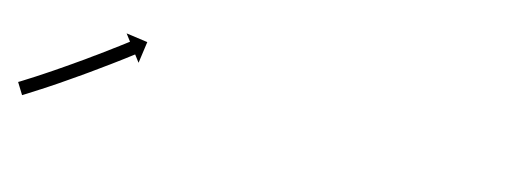

<svg xmlns="http://www.w3.org/2000/svg" viewBox="-32 -214 751 280"><g transform="rotate(10 343.5 -73.5)"><path d="M-2.2 -34.4C-2.7 -34.1 -3.3 -33.8 -3.9 -33.5L5.1 -15.6C5.7 -15.9 6.3 -16.2 6.9 -16.5L6.9 -16.5L6.9 -16.5C8.5 -17.3 10.2 -18.2 11.8 -19L11.8 -19L11.8 -19C14.4 -20.3 16.9 -21.6 19.4 -23L19.5 -23L19.5 -23C22.8 -24.7 26.1 -26.4 29.3 -28.2L29.4 -28.2L29.4 -28.2C33.3 -30.2 37.1 -32.3 41 -34.4L41 -34.4L41 -34.4C45.4 -36.8 49.7 -39.1 54 -41.5L54 -41.5L54 -41.5C58.6 -44.1 63.2 -46.7 67.8 -49.3L67.8 -49.3L67.8 -49.3C72.6 -51.9 77.3 -54.6 82 -57.4L82 -57.4L82.1 -57.4C86.8 -60.1 91.5 -62.8 96.2 -65.6L96.2 -65.6L96.2 -65.6C100.7 -68.3 105.3 -71 109.8 -73.7L109.8 -73.7L109.8 -73.7C114.1 -76.2 118.3 -78.8 122.5 -81.3L122.6 -81.3L122.6 -81.3C126.3 -83.6 130.1 -85.9 133.9 -88.2L133.9 -88.2L133.9 -88.2C137.1 -90.2 140.3 -92.2 143.5 -94.1L143.5 -94.1L143.5 -94.1C145.9 -95.7 148.4 -97.2 150.8 -98.7C152.4 -99.7 154 -100.7 155.6 -101.7C156.1 -102 156.7 -102.4 157.2 -102.7L164.2 -91.6L171.5 -123.5L139.6 -130.8L146.6 -119.7C146 -119.3 145.5 -119 144.9 -118.6C143.4 -117.6 141.8 -116.7 140.3 -115.7C137.8 -114.2 135.4 -112.6 132.9 -111.1L132.9 -111.1L133 -111.1C129.8 -109.2 126.6 -107.2 123.4 -105.3L123.5 -105.3L123.5 -105.3C119.7 -103 115.9 -100.7 112.2 -98.4L112.2 -98.4L112.2 -98.4C108 -95.9 103.8 -93.4 99.6 -90.8L99.6 -90.8L99.6 -90.9C95.1 -88.2 90.6 -85.5 86.1 -82.8L86.1 -82.8L86.1 -82.8C81.4 -80.1 76.7 -77.4 72 -74.7L72.1 -74.7L72.1 -74.7C67.4 -72 62.7 -69.3 58 -66.7L58 -66.7L58 -66.7C53.5 -64.1 48.9 -61.6 44.3 -59L44.3 -59L44.3 -59C40.1 -56.7 35.8 -54.3 31.5 -52L31.5 -52L31.5 -52C27.7 -49.9 23.8 -47.9 20 -45.8L20 -45.8L20 -45.8C16.7 -44.1 13.5 -42.4 10.2 -40.7L10.2 -40.7L10.2 -40.7C7.7 -39.4 5.2 -38.1 2.7 -36.8L2.7 -36.8L2.7 -36.8C1.1 -36 -0.5 -35.2 -2.2 -34.3L-2.2 -34.4Z"/></g></svg>

Font: FRB American Cursive Just Arrows Extrabold
Style: Bold Italic
Weight: 800
Italic angle: -25°
Version: Version 2.0;Modular Font Editor K font №1